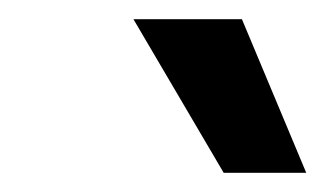

<svg xmlns="http://www.w3.org/2000/svg" viewBox="-20 -770 339 200"><path d="M213 -590 119 -750H232L299 -590Z"/></svg>

Font: Orkney Medium
Style: MediumItalic
Weight: 500
Designer: Samuel Oakes and Alfredo Marco Pradil
Foundry: Alfredo Marco Pradil
Version: 1.0; ttfautohint (v1.5)